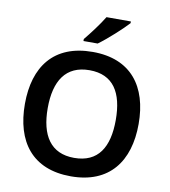

<svg xmlns="http://www.w3.org/2000/svg" viewBox="-99 -1023 989 1117"><g transform="rotate(10 395.0 -464.0)"><path d="M583 -928V-938H439C412 -893 362 -827 331 -790V-778H415C464 -813 550 -891 583 -928ZM731 -358C731 -580 622 -725 396 -725C166 -725 59 -579 59 -359C59 -137 166 10 395 10C622 10 731 -137 731 -358ZM194 -358C194 -519 256 -617 396 -617C537 -617 596 -519 596 -358C596 -197 537 -99 395 -99C256 -99 194 -197 194 -358Z"/></g></svg>

Font: Noto Sans Vithkuqi SemiBold
Style: Regular
Weight: 600
Version: Version 1.001